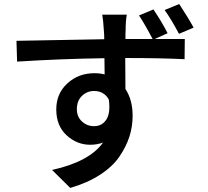

<svg xmlns="http://www.w3.org/2000/svg" viewBox="-20 -841 1017 938"><path d="M599.6 -769.5Q593.8 -740.2 593.8 -694.3Q592.8 -683.6 592.8 -650.4H725.6Q690.4 -717.8 659.2 -765.6L729.5 -794.9Q770.5 -734.4 798.8 -678.7L735.4 -650.4H882.8L881.8 -551.8Q764.6 -557.6 591.8 -557.6Q592.8 -505.9 592.8 -406.2Q627.9 -353.5 627.9 -275.4Q627.9 -222.7 612.3 -173.8Q596.7 -125 563.5 -76.2Q530.3 -27.3 468.8 12.7Q407.2 52.7 323.2 77.1L234.4 -10.7Q416 -50.8 483.4 -144.5Q454.1 -133.8 420.9 -133.8Q355.5 -133.8 305.2 -180.2Q254.9 -226.6 254.9 -306.6Q254.9 -383.8 309.1 -433.6Q363.3 -483.4 441.4 -483.4Q467.8 -483.4 491.2 -477.5Q491.2 -530.3 490.2 -556.6Q277.3 -553.7 63.5 -540L60.5 -641.6Q121.1 -642.6 275.4 -645.5Q429.7 -648.4 489.3 -649.4Q489.3 -657.2 488.8 -672.4Q488.3 -687.5 487.3 -693.4Q484.4 -742.2 479.5 -769.5ZM355.5 -307.6Q355.5 -270.5 380.4 -247.6Q405.3 -224.6 439.5 -224.6Q478.5 -224.6 499.5 -256.8Q520.5 -289.1 511.7 -354.5Q488.3 -396.5 439.5 -396.5Q405.3 -396.5 380.4 -372.6Q355.5 -348.6 355.5 -307.6ZM784.2 -792 855.5 -821.3Q900.4 -752.9 925.8 -706.1L854.5 -675.8Q815.4 -749 784.2 -792Z"/></svg>

Font: Min Sans SemiBold
Style: Regular
Weight: 600
Designer: Jinseong-Kim, NotoSansCJK, Nunito
Foundry: Jinseong-Kim
Version: Version 1.400;Glyphs 3.1.2 (3151)